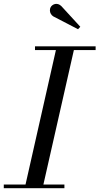

<svg xmlns="http://www.w3.org/2000/svg" viewBox="-60 -995 526 1015"><path d="M70.5 0 240 -750H335L165 0ZM-40 0V-19.5H280.5V0ZM125 -730.5V-750H445.5V-730.5ZM352.5 -840.5 221.5 -908.5Q213.5 -913.5 208.8 -921.8Q204 -930 203.8 -939.8Q203.5 -949.5 208 -957.5Q211.5 -963.5 217.8 -968Q224 -972.5 231.8 -974Q239.5 -975.5 247.8 -973Q256 -970.5 264 -963L364.5 -853.5Z"/></svg>

Font: Bodoni Moda
Style: Italic
Weight: 400
Italic angle: -13°
Designer: Owen Earl
Foundry: indestructible type
Version: Version 2.005